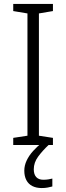

<svg xmlns="http://www.w3.org/2000/svg" viewBox="-20 -734 335 972"><path d="M248 0H47V-36L119 -47V-666L47 -678V-714H248V-678L177 -666V-47L248 -36ZM151 123Q151 149 163.5 162.5Q176 176 199 176Q214 176 225.5 174Q237 172 245 170V210Q234 213 221 215.5Q208 218 191 218Q164 218 144 208Q124 198 113.5 178Q103 158 103 130Q103 104 115 78.5Q127 53 148 30Q169 7 194 -13L226 0Q195 29 173 59Q151 89 151 123Z"/></svg>

Font: Noto Sans Display Light
Style: Regular
Weight: 300
Designer: Monotype Design Team
Foundry: Monotype Imaging Inc.
Version: Version 2.003